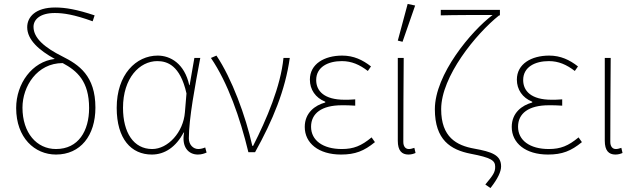

<svg xmlns="http://www.w3.org/2000/svg" viewBox="-20 -772 3222 974"><path d="M94 -226C94 -334 168 -452 298 -452C371 -413 432 -360 432 -224C432 -108 378 -16 264 -16C166 -16 94 -98 94 -226ZM264 12C388 12 464 -84 464 -226C464 -388 380 -444 296 -486C208 -530 150 -578 150 -636C150 -672 182 -706 258 -706C302 -706 356 -698 450 -664L460 -694C370 -724 312 -734 260 -734C160 -734 118 -686 118 -634C118 -570 178 -517 258 -473C143 -460 62 -348 62 -224C62 -73 156 12 264 12Z M750 12C816 12 872 -26 912 -100H914C900 -26 936 12 984 12C1004 12 1018 6 1028 2L1021 -24C1012 -20 998 -16 986 -16C960 -16 938 -38 938 -70C938 -170 970 -340 996 -478H966L942 -340H940C916 -450 844 -490 780 -490C670 -490 572 -394 572 -225C572 -67 646 12 750 12ZM752 -16C658 -16 604 -99 604 -225C604 -376 688 -462 778 -462C827 -462 894 -442 926 -298L918 -202C910 -101 832 -16 752 -16Z M1240 0H1274C1364 -162 1427 -314 1450 -478H1418C1404 -334 1332 -166 1264 -32H1260C1226 -184 1156 -374 1078 -490L1050 -478C1136 -352 1198 -174 1240 0Z M1710 12C1782 12 1827 -6 1882 -51L1865 -75C1813 -32 1774 -16 1714 -16C1618 -16 1558 -60 1558 -129C1558 -197 1612 -238 1714 -238C1736 -238 1754 -238 1782 -236V-268C1757 -266 1746 -266 1728 -266C1625 -266 1584 -310 1584 -366C1584 -432 1644 -462 1714 -462C1764 -462 1804 -444 1846 -412L1862 -435C1820 -468 1774 -490 1716 -490C1626 -490 1552 -448 1552 -368C1552 -318 1580 -276 1630 -256V-252C1578 -238 1526 -200 1526 -128C1526 -46 1596 12 1710 12Z M2052 12C2067 12 2079 8 2088 4L2082 -22C2070 -18 2063 -16 2054 -16C2038 -16 2026 -28 2026 -52C2026 -196 2027 -334 2028 -478H1998V-58C1998 -8 2018 12 2052 12ZM2022 -560 2086 -744 2048 -752 1998 -566Z M2468 182C2506 134 2522 98 2522 72C2522 14 2474 -2 2386 -18C2296 -34 2218 -76 2218 -218C2218 -384 2394 -600 2512 -694H2516V-722H2216V-694C2283 -696 2412 -696 2479 -696C2370 -614 2186 -394 2186 -218C2186 -62 2266 -12 2368 8C2472 28 2492 42 2492 74C2492 102 2482 116 2442 164Z M2760 12C2832 12 2877 -6 2932 -51L2915 -75C2863 -32 2824 -16 2764 -16C2668 -16 2608 -60 2608 -129C2608 -197 2662 -238 2764 -238C2786 -238 2804 -238 2832 -236V-268C2807 -266 2796 -266 2778 -266C2675 -266 2634 -310 2634 -366C2634 -432 2694 -462 2764 -462C2814 -462 2854 -444 2896 -412L2912 -435C2870 -468 2824 -490 2766 -490C2676 -490 2602 -448 2602 -368C2602 -318 2630 -276 2680 -256V-252C2628 -238 2576 -200 2576 -128C2576 -46 2646 12 2760 12Z M3102 12C3117 12 3129 8 3138 4L3132 -22C3120 -18 3113 -16 3104 -16C3088 -16 3076 -28 3076 -52C3076 -196 3077 -334 3078 -478H3048V-58C3048 -8 3068 12 3102 12Z"/></svg>

Font: Source Sans Pro ExtraLight
Style: Regular
Weight: 200
Designer: Paul D. Hunt
Foundry: Adobe Systems Incorporated
Version: Version 3.006;hotconv 1.0.111;makeotfexe 2.5.65597